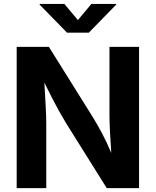

<svg xmlns="http://www.w3.org/2000/svg" viewBox="-20 -969 802 989"><path d="M65.9 0V-727.5H231.9L461.9 -359.4Q483.4 -323.7 506.3 -281Q529.3 -238.3 553.2 -181.2Q549.3 -234.9 546.6 -288.8Q543.9 -342.8 543.9 -378.4V-727.5H696.3V0H529.8L320.8 -334Q300.8 -366.7 283.7 -397.5Q266.6 -428.2 248.8 -463.1Q231 -498 208.5 -543.5Q212.4 -477.5 215.3 -422.1Q218.3 -366.7 218.3 -334.5V0ZM311.5 -948.7 381.3 -865.7 450.7 -948.7H578.6V-945.3L437.5 -800.8H325.2L184.1 -945.3V-948.7Z"/></svg>

Font: Inter
Style: Bold
Weight: 700
Designer: Rasmus Andersson
Foundry: rsms
Version: Version 4.001;git-9221beed3